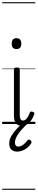

<svg xmlns="http://www.w3.org/2000/svg" viewBox="-20 -1130 342 1750"><path d="M181 17Q162 17 148.5 11.5Q135 6 125.5 -5.5Q116 -17 111.5 -34.5Q107 -52 107 -76V-496Q107 -506 113.5 -510.5Q120 -515 133 -515Q147 -515 153.5 -510.5Q160 -506 160 -496V-89Q160 -72 162.5 -59Q165 -46 171 -38.5Q177 -31 190 -31Q201 -31 211.5 -38.5Q222 -46 232 -62Q242 -78 253 -105Q255 -112 262 -113Q269 -114 278 -111Q288 -108 291.5 -101.5Q295 -95 292 -89Q280 -55 263 -31.5Q246 -8 225.5 4.5Q205 17 181 17ZM130 -683Q108 -683 97.5 -695Q87 -707 87 -732Q87 -757 97.5 -769.5Q108 -782 130 -782Q152 -782 163 -769.5Q174 -757 174 -732Q174 -707 163 -695Q152 -683 130 -683ZM137 252Q104 252 84 233.5Q64 215 64 178Q64 156 72 134Q80 112 96.5 88.5Q113 65 137.5 39Q162 13 196 -17L235 -14V-9Q210 16 188 39.5Q166 63 150 85.5Q134 108 125 129Q116 150 116 169Q116 186 123.5 196Q131 206 147 206Q168 206 189 191Q210 176 230 150Q235 144 242 142.5Q249 141 256 146Q264 152 266.5 160.5Q269 169 264 177Q250 200 228.5 217Q207 234 183 243Q159 252 137 252ZM0 590H302V600H0ZM0 -20H302V0H0ZM0 -505H302V-500H0ZM0 -1110H302V-1100H0Z"/></svg>

Font: Playwrite FR Moderne Guides
Style: Regular
Weight: 400
Designer: Veronika Burian, José Scaglione
Foundry: TypeTogether
Version: Version 1.003